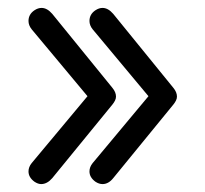

<svg xmlns="http://www.w3.org/2000/svg" viewBox="-20 -510 519 485"><path d="M52 -77Q52 -88 60 -98L201 -267L60 -436Q52 -446 52 -457Q52 -474 67 -484Q76 -490 85 -490Q99 -490 112 -475L264 -288Q273 -277 273 -266Q273 -261 270.5 -256Q268 -251 264 -246L112 -60Q99 -45 84 -45Q76 -45 67 -51Q52 -62 52 -77ZM206 -77Q206 -88 214 -98L355 -267L214 -436Q206 -446 206 -457Q206 -474 221 -484Q230 -490 239 -490Q253 -490 266 -475L418 -288Q427 -277 427 -266Q427 -261 424.5 -256Q422 -251 418 -246L266 -60Q254 -45 239 -45Q230 -45 221 -51Q206 -62 206 -77Z"/></svg>

Font: Kodchasan
Style: Regular
Weight: 400
Version: Version 1.000; ttfautohint (v1.6)